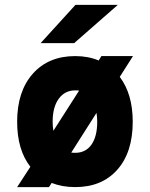

<svg xmlns="http://www.w3.org/2000/svg" viewBox="-20 -752 612 784"><path d="M461 -732 283 -576H146L288 -732ZM523 -523 469 -438Q522 -368 522 -255Q522 -130 459 -59Q396 12 287 12Q234 12 191 -5L180 12H50L104 -71Q50 -140 50 -255Q50 -379 114 -451Q178 -523 287 -523Q340 -523 383 -505L394 -523ZM195 -255Q195 -235 198 -218L303 -382Q298 -383 287 -383Q245 -383 220 -349Q195 -315 195 -255ZM377 -255Q377 -274 374 -291L271 -129Q276 -128 287 -128Q330 -128 353.5 -161.5Q377 -195 377 -255Z"/></svg>

Font: Overpass Heavy
Style: Regular
Weight: 900
Designer: Delve Withrington, Thomas Jockin
Foundry: Delve Fonts
Version: Version 3.000;DELV;Overpass